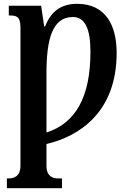

<svg xmlns="http://www.w3.org/2000/svg" viewBox="-20 -744 679 1004"><path d="M16 240H304V189H283C260 189 223 181 223 123V9C395 -31 590 -158 590 -467C590 -611 533 -724 383 -724C295 -724 244 -679 216 -606H211L195 -714H26V-663H30C64 -663 87 -660 87 -600V123C87 181 49 189 25 189H16ZM223 -51V-361C223 -535 252 -655 361 -655C425 -655 453 -592 453 -474C453 -240 378 -101 223 -51Z"/></svg>

Font: Noto Serif Condensed
Style: Bold
Weight: 700
Width: 3
Designer: Monotype Design Team
Foundry: Monotype Imaging Inc.
Version: Version 2.015